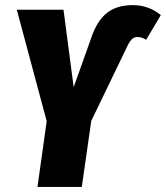

<svg xmlns="http://www.w3.org/2000/svg" viewBox="-20 -733 651 753"><path d="M127 0 163.1 -257.8 45.9 -694.8H229L269 -391.1L336.9 -582Q359.4 -649.9 398.2 -681.4Q437 -712.9 501 -712.9Q563 -712.9 610.8 -673.8L553.2 -577.1Q535.6 -587.9 520 -587.9Q507.3 -587.9 498.8 -580.8Q490.2 -573.7 481 -555.2L337.9 -258.8L300.8 0Z"/></svg>

Font: Fira Sans Compressed ExtraBold
Style: Italic
Weight: 800
Width: 3
Italic angle: -8°
Designer: Carrois Corporate & Edenspiekermann AG
Foundry: Carrois Corporate GbR & Edenspiekermann AG
Version: Version 4.203;PS 004.203;hotconv 1.0.88;makeotf.lib2.5.64775